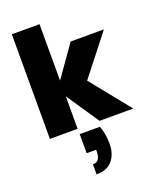

<svg xmlns="http://www.w3.org/2000/svg" viewBox="-189 -844 1025 1276"><g transform="rotate(-20 323.5 -206.0)"><path d="M252 -230V0H56V-740H252V-341L407 -561H642L421 -279L646 0H407ZM396 38Q418 99 418 164Q418 238 380 283Q342 328 267 328V257Q320 257 320 186V173H253V38Z"/></g></svg>

Font: Fz Poppins ExtBd
Style: Regular
Weight: 800
Designer: Ninad Kale (Devanagari), Jonny Pinhorn (Latin)
Foundry: Indian Type Foundry
Version: Vit hóa bi Vntype.Com & FontZin.Com